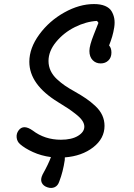

<svg xmlns="http://www.w3.org/2000/svg" viewBox="-20 -762 660 946"><path d="M72 -120Q95.5 -151 141 -119Q200.5 -73.5 280 -73.5Q333 -73.5 364.2 -92.5Q395.5 -111.5 395.5 -138Q395.5 -152.5 385.5 -167.5Q375.5 -182.5 354.2 -199.2Q333 -216 315.2 -227.8Q297.5 -239.5 266.5 -258.5Q124.5 -345.5 124.5 -457.5Q124.5 -525 173.5 -592Q222.5 -659 296.8 -700.5Q371 -742 443 -742Q475.5 -742 497.5 -732.8Q519.5 -723.5 529.5 -707Q539.5 -690.5 543 -671Q546.5 -651.5 542.8 -627.2Q539 -603 532.8 -582Q526.5 -561 517.5 -538Q529 -525.5 529 -503Q529 -478.5 514 -464Q499 -449.5 476 -449.5Q452 -449.5 436.2 -466Q420.5 -482.5 420.5 -511Q420.5 -537.5 442.5 -592.5Q464.5 -647.5 465 -649.5L458 -659Q404 -656 349 -628.5Q294 -601 256.5 -555.5Q219 -510 219 -461.5Q219 -436 229.5 -413.5Q240 -391 260.2 -372.2Q280.5 -353.5 300.2 -340Q320 -326.5 348 -311Q381.5 -292 404.5 -276.2Q427.5 -260.5 450 -239.5Q472.5 -218.5 483.8 -194Q495 -169.5 495 -142Q495 -79.5 439.2 -36.2Q383.5 7 299.5 13.5Q299.5 22 299 27Q290.5 84.5 272.5 131Q265.5 153 249.5 160.2Q233.5 167.5 214 161Q193.5 154.5 185.8 138.2Q178 122 190 97.5Q219.5 44.5 231 12Q182.5 5.5 142.5 -12.8Q102.5 -31 78.5 -52Q64 -65 62 -84.5Q60 -104 72 -120Z"/></svg>

Font: Monaspace Radon
Style: Regular
Weight: 400
Designer: Riley Cran & the Lettermatic Team
Foundry: Lettermatic
Version: Version 1.000 (Monaspace Radon)